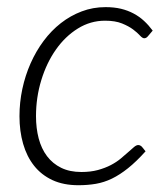

<svg xmlns="http://www.w3.org/2000/svg" viewBox="-20 -526 470 552"><path d="M398.5 -91Q372 -61.5 348.2 -42.5Q324.5 -23.5 301.8 -12.5Q279 -1.5 255.5 2.5Q232 6.5 205.5 6.5Q162.5 6.5 130.8 -8.2Q99 -23 78 -49.5Q57 -76 46.5 -112.5Q36 -149 36 -192Q36 -231.5 44.2 -270.2Q52.5 -309 68 -344Q83.5 -379 105.5 -408.5Q127.5 -438 155 -459.5Q182.5 -481 214.8 -493.2Q247 -505.5 283.5 -505.5Q308 -505.5 327.8 -500.8Q347.5 -496 364 -487.2Q380.5 -478.5 394 -466Q407.5 -453.5 419 -438L405 -421.5Q400.5 -416 394.5 -416Q389.5 -416 382.2 -424Q375 -432 362.8 -441.2Q350.5 -450.5 331 -458.5Q311.5 -466.5 282 -466.5Q240 -466.5 203.8 -444Q167.5 -421.5 140.8 -383.5Q114 -345.5 98.8 -295.8Q83.5 -246 83.5 -192Q83.5 -157.5 91.2 -128Q99 -98.5 115.2 -77Q131.5 -55.5 156 -43.5Q180.5 -31.5 214 -31.5Q240.5 -31.5 261.5 -37.2Q282.5 -43 298.8 -51.5Q315 -60 327.2 -70.2Q339.5 -80.5 349 -89Q358.5 -97.5 365.2 -103.2Q372 -109 377.5 -109Q383 -109 388 -104L398.5 -91Z"/></svg>

Font: Lato Light
Style: Italic
Weight: 300
Italic angle: -7°
Designer: Lukasz Dziedzic
Foundry: Lukasz Dziedzic
Version: Version 1.104; Western+Polish opensource